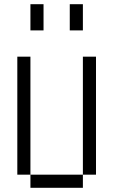

<svg xmlns="http://www.w3.org/2000/svg" viewBox="-20 -895 540 915"><path d="M125 -62.5V0H375V-62.5ZM125 -62.5V-625H62.5V-62.5ZM375 -62.5H437.5V-625H375ZM125 -875Q125 -875 125 -750H187.5Q187.5 -750 187.5 -875ZM312.5 -875Q312.5 -875 312.5 -750H375Q375 -750 375 -875Z"/></svg>

Font: CalcUnifontExMono
Style: Regular
Weight: 500
Version: Version 15.0.06